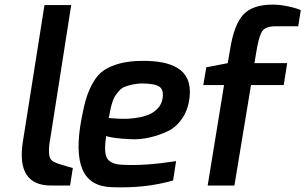

<svg xmlns="http://www.w3.org/2000/svg" viewBox="-20 -805 1325 833"><path d="M79 -189 173 -783H289L198 -203Q193 -177 192.5 -159Q192 -141 194 -130Q196 -119 202 -112Q208 -105 214.5 -102Q221 -99 232 -95Q293 -76 296 -76L284 0H202Q50 0 79 -189Z M334 -292Q344 -346 355 -381Q366 -416 385 -449Q404 -482 431.5 -500.5Q459 -519 501 -530Q543 -541 601 -541Q648 -541 684.5 -534Q721 -527 750 -510Q779 -493 793 -462Q807 -431 803 -388Q798 -333 772 -293.5Q746 -254 708.5 -236Q671 -218 629 -208.5Q587 -199 547 -201Q507 -203 480 -206.5Q453 -210 441 -215Q429 -143 445.5 -117Q462 -91 516 -90Q609 -85 744 -106L731 -22Q610 13 464 7Q369 4 337.5 -70.5Q306 -145 334 -292ZM452 -293Q456 -293 464 -292Q472 -291 494.5 -290Q517 -289 538 -290Q559 -291 585 -296Q611 -301 630.5 -310Q650 -319 665.5 -336Q681 -353 685 -376Q692 -416 670.5 -429.5Q649 -443 593 -443Q570 -442 551 -437.5Q532 -433 519 -427.5Q506 -422 495.5 -409.5Q485 -397 479 -388Q473 -379 467.5 -361.5Q462 -344 460 -334Q458 -324 454 -303Q452 -297 452 -293Z M862 -436 875 -513 968 -531 978 -589Q995 -698 1035.5 -741.5Q1076 -785 1163 -785Q1194 -785 1229.5 -777.5Q1265 -770 1285 -761L1274 -691H1175Q1131 -691 1116.5 -668Q1102 -645 1090 -568L1084 -531H1226L1211 -436H1069L997 0H881L952 -436Z"/></svg>

Font: Exo
Style: DemiBoldItalic
Weight: 600
Designer: Natanael Gama
Version: Version 1